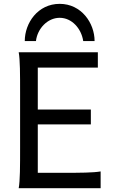

<svg xmlns="http://www.w3.org/2000/svg" viewBox="-20 -987 606 1007"><path d="M178.2 -412.6V-632.3H493.2V-712.9H78.1C85.4 -673.8 85.4 -596.7 85.4 -500.5V-212.4C85.4 -116.2 85.4 -39.1 78.1 0H507.8V-87.9C468.8 -81.1 403.3 -80.6 307.1 -80.6H178.2V-334.5H456.5V-412.6ZM476.1 -771.5C476.1 -866.2 406.7 -966.8 293 -966.8C178.2 -966.8 109.9 -866.2 109.9 -771.5H168.5C176.3 -837.4 229.5 -893.6 293 -893.6C356.9 -893.6 406.7 -837.4 416.5 -771.5Z"/></svg>

Font: Andika
Style: Regular
Weight: 400
Designer: Victor Gaultney, Annie Olsen, Julie Remington, Don Collingsworth, Eric Hays
Foundry: SIL International
Version: Version 1.000